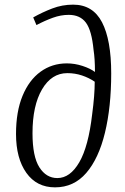

<svg xmlns="http://www.w3.org/2000/svg" viewBox="-20 -793 538 827"><path d="M123 -718Q162 -740 205 -756.5Q248 -773 295 -773Q380 -773 419.5 -697Q459 -621 459 -477Q459 -332 432 -221Q405 -110 351.5 -48Q298 14 217 14Q138 14 93.5 -48.5Q49 -111 49 -216Q49 -312 77 -380Q105 -448 154.5 -484Q204 -520 268 -520Q302 -520 335.5 -509Q369 -498 389 -483Q389 -512 387.5 -535.5Q386 -559 383 -578Q375 -662 350 -695.5Q325 -729 276 -729Q242 -729 207.5 -716.5Q173 -704 137 -685ZM227 -26Q282 -26 321.5 -94Q361 -162 377 -301Q388 -383 388 -441Q363 -458 333 -468Q303 -478 270 -478Q202 -478 161 -408Q120 -338 120 -219Q120 -119 149.5 -72.5Q179 -26 227 -26Z"/></svg>

Font: Literata 36pt Light
Style: Italic
Weight: 300
Italic angle: -2°
Designer: Latin by Veronika Burian and Jose Scaglione. Greek by Irene Vlachou. Cyrillic by Vera Evstafieva
Foundry: TypeTogether
Version: Version 3.002